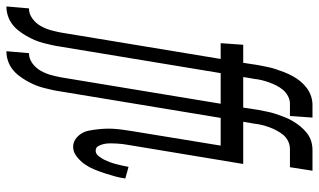

<svg xmlns="http://www.w3.org/2000/svg" viewBox="-273 -558 990 596"><g transform="rotate(90 222.0 -260.0)"><path d="M-56 215 -50 145H-49Q-33 145 -18.5 134.5Q-4 124 4.5 109Q13 94 17.5 78Q22 62 25 46L107 -450H58L63 -520H119L126 -566Q129 -580 131.5 -593.5Q134 -607 138.5 -620.5Q143 -634 148 -647Q153 -660 160 -673Q167 -686 176.5 -697.5Q186 -709 197.5 -717.5Q209 -726 222.5 -730.5Q236 -735 250 -735H289L284 -665H245Q234 -665 222.5 -659Q211 -653 203 -643.5Q195 -634 189.5 -623Q184 -612 180 -601Q176 -590 173 -578Q170 -566 169 -555L163 -520H250L245 -450H151L69 46Q67 60 64 73.5Q61 87 57.5 100.5Q54 114 48.5 127Q43 140 35.5 153Q28 166 19 177.5Q10 189 -1.5 197.5Q-13 206 -27 210.5Q-41 215 -54 215ZM83 215 89 145H90Q106 145 120.5 134.5Q135 124 143.5 109Q152 94 156.5 78Q161 62 164 46L246 -450H197L202 -520H258L265 -566Q268 -580 270.5 -593.5Q273 -607 277.5 -620.5Q282 -634 287 -647Q292 -660 299.5 -673Q307 -686 316.5 -697.5Q326 -709 337.5 -718Q349 -727 362.5 -731Q376 -735 390 -735H454L443 -665H386Q374 -665 362.5 -659.5Q351 -654 343 -644.5Q335 -635 329 -623.5Q323 -612 319 -601Q315 -590 312 -578Q309 -566 308 -555L302 -520H389L384 -450H290L208 46Q206 60 203 73.5Q200 87 196.5 100.5Q193 114 187.5 127Q182 140 174.5 153Q167 166 158 177.5Q149 189 137.5 197.5Q126 206 112 210.5Q98 215 85 215ZM380 8Q367 8 356.5 1Q346 -6 339 -17Q332 -28 329.5 -41Q327 -54 325.5 -67Q324 -80 323.5 -93.5Q323 -107 324 -120.5Q325 -134 327 -148Q329 -162 331 -175L376 -450H323L329 -520H433L374 -164Q372 -154 371 -144.5Q370 -135 369.5 -125.5Q369 -116 369 -106.5Q369 -97 371 -87.5Q373 -78 377.5 -70Q382 -62 392 -62Q401 -62 408 -70.5Q415 -79 419.5 -88Q424 -97 427.5 -106.5Q431 -116 433.5 -125.5Q436 -135 438 -144.5Q440 -154 442 -164L478 -154Q476 -138 471.5 -122Q467 -106 462 -90.5Q457 -75 450.5 -59Q444 -43 434.5 -29Q425 -15 410.5 -3.5Q396 8 380 8Z"/></g></svg>

Font: Iosevka Fixed
Style: Italic
Weight: 400
Italic angle: -9°
Monospace: yes
Designer: Belleve Invis
Foundry: Belleve Invis
Version: Version 33.2.4